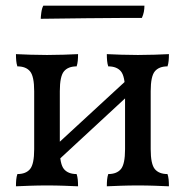

<svg xmlns="http://www.w3.org/2000/svg" viewBox="-20 -651 649 674"><path d="M355 3Q355 -10 356 -20.5Q357 -31 360 -40Q390 -40 404.5 -57.5Q419 -75 419 -127V-331Q419 -383 404.5 -400.5Q390 -418 360 -418Q357 -427 356 -437.5Q355 -448 355 -461Q377 -460 405 -459Q433 -458 464 -458Q495 -458 523 -459Q551 -460 573 -461Q573 -448 572 -437.5Q571 -427 568 -418Q538 -418 523.5 -400.5Q509 -383 509 -331V-127Q509 -75 523.5 -57.5Q538 -40 568 -40Q571 -31 572 -20.5Q573 -10 573 3Q551 2 523 1Q495 0 464 0Q433 0 405 1Q377 2 355 3ZM36 3Q36 -10 37 -20.5Q38 -31 41 -40Q71 -40 85.5 -57.5Q100 -75 100 -127V-331Q100 -383 85.5 -400.5Q71 -418 41 -418Q38 -427 37 -437.5Q36 -448 36 -461Q58 -460 86 -459Q114 -458 145 -458Q176 -458 204 -459Q232 -460 254 -461Q254 -448 253 -437.5Q252 -427 249 -418Q219 -418 204.5 -400.5Q190 -383 190 -331V-127Q190 -75 204.5 -57.5Q219 -40 249 -40Q252 -31 253 -20.5Q254 -10 254 3Q232 2 204 1Q176 0 145 0Q114 0 86 1Q58 2 36 3ZM172 -77V-137L440 -384V-325ZM123 -585Q123 -591 125 -606.5Q127 -622 132 -631H487Q487 -620 485 -609.5Q483 -599 478 -588Q462 -588 410 -588Q358 -588 283.5 -587Q209 -586 123 -585Z"/></svg>

Font: Vollkorn
Style: Regular
Weight: 400
Designer: Friedrich Althausen
Foundry: Friedrich Althausen
Version: Version 4.104